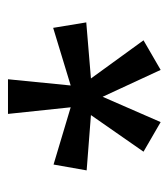

<svg xmlns="http://www.w3.org/2000/svg" viewBox="10 -812 432 493"><g transform="rotate(-90 226.5 -565.0)"><path d="M181 -761 198 -600 51 -644 36 -559 178 -548 84 -413 160 -369 225 -518 294 -369 370 -413 272 -548 416 -560 402 -645 254 -600 270 -761Z"/></g></svg>

Font: Noto Sans Display SemiCondensed
Style: Regular
Weight: 400
Width: 4
Designer: Monotype Design team
Foundry: Monotype Imaging Inc.
Version: 1.000